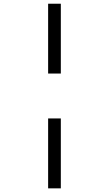

<svg xmlns="http://www.w3.org/2000/svg" viewBox="-20 -780 591 1042"><path d="M241.2 -137.2H310.1V242.2H241.2ZM241.2 -759.8H310.1V-380.9H241.2Z"/></svg>

Font: OpenSans-Regular
Style: Regular
Weight: 400
Foundry: Ascender Corporation
Version: Version 1.10